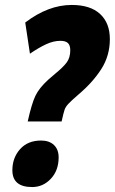

<svg xmlns="http://www.w3.org/2000/svg" viewBox="-20 -744 464 776"><path d="M174 -421 203 -446Q235 -472 249.5 -491.5Q264 -511 264 -541Q264 -561 254.5 -570Q245 -579 224 -579Q196 -579 166 -565Q136 -551 101 -527L82 -653Q175 -724 270 -724Q345 -724 384.5 -687.5Q424 -651 424 -586Q424 -519 389.5 -465Q355 -411 297 -362Q267 -336 256 -324Q245 -312 241 -300.5Q237 -289 229 -253H92Q108 -325 123 -356.5Q138 -388 174 -421ZM30 -56Q30 -106 61 -141Q92 -176 146 -176Q179 -176 198 -158Q217 -140 217 -108Q217 -55 185.5 -21.5Q154 12 110 12Q30 12 30 -56Z"/></svg>

Font: Noto Sans UI CondBlack
Style: Italic
Weight: 900
Width: 3
Italic angle: -12°
Designer: Monotype Design Team
Foundry: Monotype Imaging Inc.
Version: Version 1.001